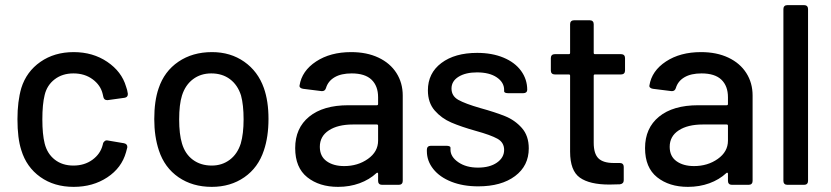

<svg xmlns="http://www.w3.org/2000/svg" viewBox="-20 -720 3239 748"><path d="M63 -135Q48 -181 48 -256Q48 -325 63 -377Q83 -441 137.5 -479Q192 -517 267 -517Q342 -517 398 -479Q454 -441 471 -383Q476 -370 478 -355V-353Q478 -341 465 -339L400 -330H397Q386 -330 383 -341L380 -354Q372 -388 341 -411Q310 -434 266 -434Q223 -434 193 -411Q163 -388 154 -350Q145 -314 145 -255Q145 -197 154 -161Q164 -121 193.5 -98Q223 -75 266 -75Q309 -75 340 -97.5Q371 -120 380 -155L381 -159V-160Q382 -165 387 -169.5Q392 -174 398 -173L463 -162Q477 -159 476 -146Q475 -142 471 -127Q454 -66 398 -29Q342 8 267 8Q191 8 137 -30.5Q83 -69 63 -135Z M599 -134Q581 -188 581 -256Q581 -327 598 -376Q620 -442 675 -479.5Q730 -517 806 -517Q878 -517 931.5 -479.5Q985 -442 1008 -377Q1026 -326 1026 -257Q1026 -187 1008 -134Q986 -67 932 -29.5Q878 8 805 8Q730 8 675.5 -29.5Q621 -67 599 -134ZM918 -161Q929 -199 929 -255Q929 -311 919 -348Q906 -389 876 -411.5Q846 -434 803 -434Q762 -434 732 -411.5Q702 -389 689 -348Q678 -313 678 -255Q678 -197 689 -161Q701 -120 731.5 -97.5Q762 -75 805 -75Q845 -75 875 -97.5Q905 -120 918 -161Z M1549 -348V-15Q1549 -8 1545 -4Q1541 0 1534 0H1468Q1461 0 1457 -4Q1453 -8 1453 -15V-43Q1453 -46 1451 -47Q1449 -48 1447 -46Q1419 -20 1380.5 -6Q1342 8 1297 8Q1224 8 1177 -29.5Q1130 -67 1130 -143Q1130 -221 1184.5 -265.5Q1239 -310 1337 -310H1448Q1453 -310 1453 -315V-341Q1453 -385 1427.5 -409.5Q1402 -434 1350 -434Q1309 -434 1283.5 -419Q1258 -404 1250 -377Q1246 -364 1233 -365L1161 -374Q1154 -375 1150 -378.5Q1146 -382 1147 -387Q1156 -444 1211.5 -480.5Q1267 -517 1348 -517Q1409 -517 1454.5 -495.5Q1500 -474 1524.5 -435.5Q1549 -397 1549 -348ZM1453 -172V-230Q1453 -235 1448 -235H1355Q1296 -235 1261 -212Q1226 -189 1226 -148Q1226 -111 1252.5 -92Q1279 -73 1321 -73Q1374 -73 1413.5 -101Q1453 -129 1453 -172Z M1643 -131V-137Q1643 -144 1647 -148Q1651 -152 1658 -152H1720Q1727 -152 1731 -150Q1735 -148 1735 -145V-137Q1735 -109 1765.5 -88Q1796 -67 1842 -67Q1888 -67 1916 -86.5Q1944 -106 1944 -136Q1944 -165 1918 -179.5Q1892 -194 1834 -210Q1777 -226 1738.5 -242.5Q1700 -259 1673.5 -289.5Q1647 -320 1647 -368Q1647 -435 1699.5 -474.5Q1752 -514 1839 -514Q1897 -514 1941.5 -495.5Q1986 -477 2010 -444Q2034 -411 2034 -370Q2034 -364 2030 -360.5Q2026 -357 2019 -357H1959Q1952 -357 1948 -359Q1944 -361 1944 -364V-370Q1944 -399 1915.5 -418.5Q1887 -438 1838 -438Q1794 -438 1766.5 -421Q1739 -404 1739 -375Q1739 -346 1765.5 -331Q1792 -316 1851 -299Q1909 -283 1947.5 -267.5Q1986 -252 2013 -221.5Q2040 -191 2040 -142Q2040 -74 1986.5 -34Q1933 6 1843 6Q1784 6 1738.5 -12Q1693 -30 1668 -61.5Q1643 -93 1643 -131Z M2400 -430H2298Q2293 -430 2293 -425V-164Q2293 -121 2311.5 -103Q2330 -85 2371 -85H2395Q2402 -85 2406 -81Q2410 -77 2410 -70V-18Q2410 -4 2395 -2L2354 -1Q2277 -1 2239 -28Q2201 -55 2201 -129V-425Q2201 -430 2196 -430H2141Q2134 -430 2130 -434Q2126 -438 2126 -445V-494Q2126 -501 2130 -505Q2134 -509 2141 -509H2196Q2201 -509 2201 -514V-626Q2201 -633 2205 -637Q2209 -641 2216 -641H2278Q2285 -641 2289 -637Q2293 -633 2293 -626V-514Q2293 -509 2298 -509H2400Q2407 -509 2411 -505Q2415 -501 2415 -494V-445Q2415 -438 2411 -434Q2407 -430 2400 -430Z M2912 -348V-15Q2912 -8 2908 -4Q2904 0 2897 0H2831Q2824 0 2820 -4Q2816 -8 2816 -15V-43Q2816 -46 2814 -47Q2812 -48 2810 -46Q2782 -20 2743.5 -6Q2705 8 2660 8Q2587 8 2540 -29.5Q2493 -67 2493 -143Q2493 -221 2547.5 -265.5Q2602 -310 2700 -310H2811Q2816 -310 2816 -315V-341Q2816 -385 2790.5 -409.5Q2765 -434 2713 -434Q2672 -434 2646.5 -419Q2621 -404 2613 -377Q2609 -364 2596 -365L2524 -374Q2517 -375 2513 -378.5Q2509 -382 2510 -387Q2519 -444 2574.5 -480.5Q2630 -517 2711 -517Q2772 -517 2817.5 -495.5Q2863 -474 2887.5 -435.5Q2912 -397 2912 -348ZM2816 -172V-230Q2816 -235 2811 -235H2718Q2659 -235 2624 -212Q2589 -189 2589 -148Q2589 -111 2615.5 -92Q2642 -73 2684 -73Q2737 -73 2776.5 -101Q2816 -129 2816 -172Z M3032 -15V-685Q3032 -692 3036 -696Q3040 -700 3047 -700H3113Q3120 -700 3124 -696Q3128 -692 3128 -685V-15Q3128 -8 3124 -4Q3120 0 3113 0H3047Q3040 0 3036 -4Q3032 -8 3032 -15Z"/></svg>

Font: Barlow_Medium_SS
Style: Regular
Weight: 500
Designer: Jeremy Tribby
Foundry: Jeremy Tribby
Version: Version 1.101 August 23, 2024